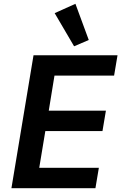

<svg xmlns="http://www.w3.org/2000/svg" viewBox="-20 -988 640 1008"><path d="M40 0 156 -698H597L579 -591H266L236 -407H536L518 -300H218L186 -107H499L481 0ZM267 -919 376 -968 446 -778 369 -745Z"/></svg>

Font: IBM Plex Mono SemiBold
Style: Italic
Weight: 600
Italic angle: -9°
Monospace: yes
Designer: Mike Abbink, Paul van der Laan, Pieter van Rosmalen
Foundry: Bold Monday
Version: Version 2.3